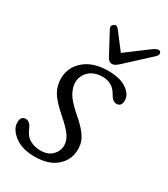

<svg xmlns="http://www.w3.org/2000/svg" viewBox="-159 -688 675 771"><g transform="rotate(30 179.0 -302.5)"><path d="M136 -25Q171 -25 190 -44.8Q209 -64.5 209 -90Q209 -110 196 -131Q183 -152 142.5 -187.5Q94.5 -229 78.5 -257Q62.5 -285 63 -320.5Q64.5 -371 104.5 -404.8Q144.5 -438.5 212 -438.5Q269 -438.5 299.2 -417.2Q329.5 -396 329.5 -369Q329.5 -340 307 -340Q297.5 -340 289.8 -346Q282 -352 273 -368Q251.5 -406.5 205 -406.5Q166.5 -406.5 143.5 -384.8Q120.5 -363 120.5 -332Q120.5 -311 133 -286.8Q145.5 -262.5 185.5 -227Q220.5 -197.5 238 -175.5Q255.5 -153.5 260.8 -135Q266 -116.5 264.5 -97Q262.5 -52.5 226.8 -22.2Q191 8 128 8Q69 8 34.2 -18.8Q-0.5 -45.5 -0.5 -77Q-0.5 -106 23 -106Q41 -106 53 -79.5Q64 -50 85.8 -37.5Q107.5 -25 136 -25ZM241.5 -486.5Q233 -478.5 225.8 -474Q218.5 -469.5 211 -469.5Q196 -469.5 187.5 -486.5L134 -586.5Q127 -600.5 139 -609Q149.5 -616.5 160 -604.5L220 -526L325 -604.5Q346 -618 354 -609Q358 -605 356.8 -598.2Q355.5 -591.5 349 -585.5Z"/></g></svg>

Font: Fraunces 144pt S100 Light
Style: Italic
Weight: 300
Italic angle: -16°
Version: Version 1.000; ttfautohint (v1.8.3)